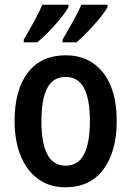

<svg xmlns="http://www.w3.org/2000/svg" viewBox="-20 -786 558 816"><path d="M257 10Q191 10 142.5 -25Q94 -60 68 -123.5Q42 -187 42 -272Q42 -404 98.5 -477.5Q155 -551 260 -551Q359 -551 417.5 -478Q476 -405 476 -272Q476 -142 419.5 -66Q363 10 257 10ZM259 -82Q312 -82 337 -130Q362 -178 362 -272Q362 -365 337 -412Q312 -459 259 -459Q206 -459 181 -412Q156 -365 156 -271Q156 -178 181 -130Q206 -82 259 -82ZM271 -756Q256 -728 215.5 -682Q175 -636 138 -606H81V-618Q136 -710 160 -766H271ZM437 -756Q423 -729 381 -682Q339 -635 305 -606H246V-618Q268 -655 291.5 -697.5Q315 -740 326 -766H437Z"/></svg>

Font: Noto Sans Display Medium Narrow
Style: Regular
Weight: 500
Width: 4
Designer: Monotype Design team
Foundry: Monotype Imaging Inc.
Version: Version 1.000